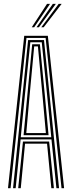

<svg xmlns="http://www.w3.org/2000/svg" viewBox="-20 -988 378 1008"><path d="M22 0 107.2 -800H231.2L316.5 0H303L219.5 -788.8H119L35.5 0ZM48.5 0 127.5 -777.5H211L290 0H276.2L250.2 -256H88.2L62.2 0ZM89 -267.2H249.2L228 -482.2L199.2 -766.2H139.2L110 -482.2ZM103.8 -278.2 123 -482.2 149 -755.5H189.5L216 -482.2L235 -278.2ZM118 -289.5H220.8L203.5 -482.2L179 -744.5H159.5L135 -482.2ZM75.5 0 100.5 -245H238L263 0H249.5L227 -233.8H111.5L89 0ZM146.8 -845 227 -967.8H242.8L159.5 -845ZM196.8 -845 288.2 -967.8H303.8L209.5 -845ZM171.8 -845 257.5 -967.8H273.2L184.5 -845Z"/></svg>

Font: Big Shoulders Inline Display
Style: Regular
Weight: 400
Designer: Patric King
Foundry: XO Type Co
Version: Version 1.000